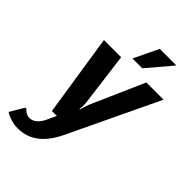

<svg xmlns="http://www.w3.org/2000/svg" viewBox="-284 -792 1104 1104"><g transform="rotate(45 268.0 -240.5)"><path d="M7 195Q-10 189 -22 180L28 95H38Q45 104 52 108Q67 120 88 120Q111 120 131.5 102Q152 84 167 50L190 0H150L73 -500H213L255 -175Q257 -152 256 -140L254 -120H258Q259 -125 263 -140Q265 -148 275 -175L418 -500H558L296 50Q219 210 82 210Q43 210 7 195ZM264 -541 336 -691H471L344 -541Z"/></g></svg>

Font: Scada
Style: Bold Italic
Weight: 700
Italic angle: -10°
Version: Version 4.000